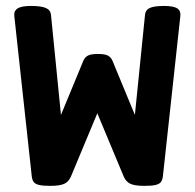

<svg xmlns="http://www.w3.org/2000/svg" viewBox="-20 -604 640 629"><path d="M570.8 -551.3 513.7 -26.9Q512.2 -14.2 507.1 -7.6Q502 -1 489.5 2Q477.1 4.9 453.6 4.9Q420.4 4.9 406 -2.4Q391.6 -9.8 384.8 -26.9L298.8 -232.9L212.9 -26.9Q206.1 -9.8 191.7 -2.4Q177.2 4.9 144 4.9Q120.6 4.9 108.2 2Q95.7 -1 90.6 -7.6Q85.4 -14.2 84 -26.9L26.9 -551.3Q24.9 -567.9 37.4 -576.2Q49.8 -584.5 81.5 -584.5Q114.7 -584.5 130.1 -577.9Q145.5 -571.3 147 -555.7L179.7 -227.5L253.4 -405.8Q258.3 -416.5 268.1 -421.9Q277.8 -427.2 300.8 -427.2Q323.7 -427.2 333.5 -421.9Q343.3 -416.5 348.1 -405.8L421.9 -227.5L455.1 -555.7Q456.5 -571.3 470.7 -577.9Q484.9 -584.5 517.6 -584.5Q548.8 -584.5 560.8 -576.4Q572.8 -568.4 570.8 -551.3Z"/></svg>

Font: Courier Prime Sans
Style: Bold
Weight: 700
Designer: Alan Dague-Greene
Foundry: Quote-Unquote Apps
Version: Version 3.020